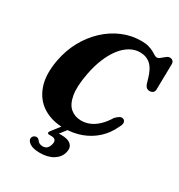

<svg xmlns="http://www.w3.org/2000/svg" viewBox="-215 -855 1135 1220"><g transform="rotate(30 352.5 -244.5)"><path d="M611.6 -227.4Q622.2 -223.3 625.8 -209.4Q629.4 -195.5 614.1 -169.2Q587.6 -111.9 543.1 -71.1Q498.6 -30.4 440.7 -8.8Q382.8 12.8 315.3 12.8Q226.6 12.8 161.9 -27.3Q97.2 -67.5 69.3 -145.4Q41.4 -223.4 62.3 -336.6Q77.5 -418.5 115 -487.3Q152.5 -556.2 206.8 -607Q261.1 -657.9 327.1 -685.8Q393 -713.7 464.7 -713.7Q496.7 -713.7 519.1 -707.3Q541.5 -700.9 556.6 -692.4Q571.7 -683.8 582.1 -677.4Q592.6 -671 601 -671Q609.5 -671 618.5 -677.4Q627.5 -683.8 636.5 -691.9Q645.5 -700 654.8 -706.4Q664.2 -712.8 673.7 -712.8Q687.7 -712.8 696.3 -704.7Q705 -696.5 704.9 -681.8L701.5 -494.5Q701.3 -478.6 691.5 -471.1Q681.7 -463.5 667.8 -463.4Q641 -463.4 630.8 -492.9L621.1 -525.7Q603 -591.2 571.8 -619.1Q540.6 -646.9 493.4 -646.9Q455.3 -646.9 420.4 -626.6Q385.5 -606.3 356.3 -568.5Q327.2 -530.6 305.3 -477.5Q283.5 -424.4 271.1 -359.2Q251.8 -258.6 262.7 -197.9Q273.6 -137.3 306.2 -110.3Q338.9 -83.4 384.5 -83.4Q415.8 -83.4 445.8 -95.7Q475.8 -108 504.1 -134.4Q532.5 -160.9 557.7 -202.4Q574.2 -219.4 586.7 -225.8Q599.2 -232.3 611.6 -227.4ZM310.8 -6.6H355.1L295.2 70.4L267.2 63Q278.7 60.6 291.2 59.4Q303.7 58.2 322 58.2Q372.2 58.2 394 79.4Q415.8 100.5 405.7 137.6Q395.2 177.5 356.8 201.4Q318.4 225.4 259.7 225.4Q210.9 225.4 185.7 209Q160.4 192.7 163.4 170.6Q165.7 160.7 173.5 154.5Q181.3 148.3 190.4 148.2Q198.1 147.4 203.2 150.5Q208.3 153.6 212.5 157.7Q219.7 169.7 230.3 175.1Q241 180.5 255.5 180.5Q292 180.5 302.8 136.3Q307.6 117.1 299.6 106.4Q291.6 95.8 270.5 95.8H256.2Q243.5 95.8 242.4 88.5Q241.3 81.2 250 71Z"/></g></svg>

Font: Fraunces
Style: Italic
Weight: 900
Italic angle: -16°
Version: Version 1.000;[0bf87f6ff]